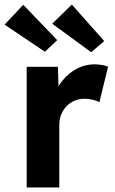

<svg xmlns="http://www.w3.org/2000/svg" viewBox="-46 -822 504 842"><path d="M71 0V-529H208L213 -359L189 -394Q201 -435 228 -468.5Q255 -502 291.5 -521Q328 -540 368 -540Q385 -540 401 -537Q417 -534 428 -530L390 -374Q379 -380 361.5 -384.5Q344 -389 326 -389Q302 -389 281.5 -380.5Q261 -372 246 -356.5Q231 -341 222.5 -320Q214 -299 214 -274V0ZM354 -593 183 -718 269 -802 411 -642ZM56 -801 205 -646 151 -595 -26 -714Z"/></svg>

Font: Mach SemiBold
Style: Regular
Weight: 600
Version: Version 1.002